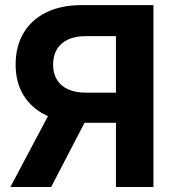

<svg xmlns="http://www.w3.org/2000/svg" viewBox="-20 -748 693 768"><path d="M593.8 0H443.8V-603.5H323.2Q281.2 -603.5 252 -589.8Q222.7 -576.2 207.5 -550.8Q192.4 -525.4 192.4 -489.7Q192.4 -454.6 207.5 -429.4Q222.7 -404.3 252 -390.9Q281.2 -377.4 322.8 -377.4H504.4V-256.8H312.5Q229 -256.8 168.5 -284.9Q107.9 -313 75.2 -365.2Q42.5 -417.5 42.5 -489.7Q42.5 -562.5 74 -615.7Q105.5 -668.9 164.6 -698.2Q223.6 -727.5 305.7 -727.5H593.8ZM184.6 0H21.5L196.3 -329.6H356Z"/></svg>

Font: Inter 24pt
Style: Bold
Weight: 700
Designer: Rasmus Andersson
Foundry: rsms
Version: Version 4.001;git-66647c0bb